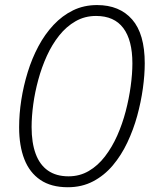

<svg xmlns="http://www.w3.org/2000/svg" viewBox="-20 -745 631 774"><path d="M253.4 9.8Q186 9.8 142.6 -19.8Q99.1 -49.3 78.1 -103.3Q57.1 -157.2 57.1 -231.9Q57.1 -285.6 65.9 -342.3Q74.7 -398.9 91.8 -454.3Q108.9 -509.8 134.8 -558.3Q160.6 -606.9 195.8 -644.5Q231 -682.1 274.7 -703.4Q318.4 -724.6 371.1 -724.6Q461.9 -724.6 512.7 -666.5Q563.5 -608.4 563.5 -489.7Q563.5 -442.9 555.9 -388.2Q548.3 -333.5 533 -277.6Q517.6 -221.7 493.2 -170.2Q468.8 -118.7 434.6 -78.1Q400.4 -37.6 355.2 -13.9Q310.1 9.8 253.4 9.8ZM256.3 -34.2Q301.3 -34.2 337.9 -55.7Q374.5 -77.1 403.1 -114.3Q431.6 -151.4 452.4 -198Q473.1 -244.6 486.6 -295.9Q500 -347.2 506.8 -397.2Q513.7 -447.3 513.7 -489.7Q513.7 -583 477.1 -631.8Q440.4 -680.7 367.2 -680.7Q321.8 -680.7 284.7 -659.4Q247.6 -638.2 218.8 -602.1Q189.9 -565.9 168.9 -519.8Q147.9 -473.6 134.3 -423.3Q120.6 -373 114 -324Q107.4 -274.9 107.4 -232.9Q107.4 -169.4 123.8 -125Q140.1 -80.6 173.3 -57.4Q206.5 -34.2 256.3 -34.2Z"/></svg>

Font: Open Sans SemiCondensed Light
Style: Italic
Weight: 300
Width: 4
Italic angle: -12°
Designer: Monotype Design Team
Foundry: Monotype Imaging Inc.
Version: Version 3.000